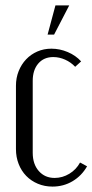

<svg xmlns="http://www.w3.org/2000/svg" viewBox="-20 -682 342 710"><path d="M39 -365Q39 -394 49 -419Q59 -444 76.5 -462.5Q94 -481 118 -491.5Q142 -502 170 -502Q201 -502 230.5 -489.5Q260 -477 280 -455L258 -435Q242 -452 220.5 -461.5Q199 -471 177 -471Q142 -471 121.5 -447Q101 -423 101 -383V-117Q101 -75 123.5 -49.5Q146 -24 182 -24Q211 -24 236.5 -39.5Q262 -55 276 -81L302 -67Q282 -32 248.5 -12Q215 8 174 8Q145 8 120 -2.5Q95 -13 77 -31.5Q59 -50 49 -75.5Q39 -101 39 -131ZM156 -554 185 -662H236L180 -554Z"/></svg>

Font: Moniqa Paragraph
Style: Regular
Weight: 400
Designer: Rajesh Rajput
Foundry: Rajesh Rajput
Version: Version 1.000